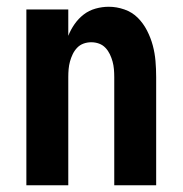

<svg xmlns="http://www.w3.org/2000/svg" viewBox="-20 -548 540 568"><path d="M58 0V-520H182V-442Q189 -460 200.5 -476.5Q212 -493 227.5 -505Q243 -517 262.5 -522.5Q282 -528 302 -528Q325 -528 348 -520Q371 -512 387.5 -495.5Q404 -479 415 -457.5Q426 -436 432 -413.5Q438 -391 440 -367.5Q442 -344 442 -320V0H318V-320Q318 -332 317 -343.5Q316 -355 313 -366Q310 -377 305 -387.5Q300 -398 292 -406.5Q284 -415 273 -419Q262 -423 250 -423Q238 -423 227 -419Q216 -415 208 -406.5Q200 -398 195 -387.5Q190 -377 187 -366Q184 -355 183 -343.5Q182 -332 182 -320V0Z"/></svg>

Font: Iosevka Curly Extrabold
Style: Regular
Weight: 800
Monospace: yes
Designer: Belleve Invis
Foundry: Belleve Invis
Version: Version 22.1.2; ttfautohint (v1.8.4)